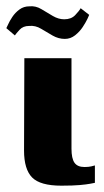

<svg xmlns="http://www.w3.org/2000/svg" viewBox="-37 -583 328 607"><path d="M157 4Q90 4 64.5 -22Q39 -48 39 -107L40 -399H189V-113Q189 -82 198.5 -68.5Q208 -55 230 -55Q243 -55 251.5 -57Q260 -59 263 -60V-5Q258 -4 247.5 -2Q237 0 215.5 2Q194 4 157 4ZM168 -460Q148 -460 129.5 -470.5Q111 -481 93 -492Q75 -503 55 -501Q36 -501 25 -489Q14 -477 10 -471L-17 -494Q-16 -495 -11.5 -505.5Q-7 -516 2 -529.5Q11 -543 24.5 -553Q38 -563 56 -563Q76 -565 94 -554Q112 -543 130 -532.5Q148 -522 166 -522Q188 -522 200.5 -535Q213 -548 218 -557L245 -536Q245 -535 239.5 -523.5Q234 -512 224.5 -497.5Q215 -483 200.5 -471.5Q186 -460 168 -460Z"/></svg>

Font: Genos
Style: Bold
Weight: 700
Designer: Robert E. Leuschke
Foundry: Robert E. Leuschke
Version: Version 1.010